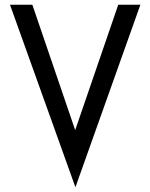

<svg xmlns="http://www.w3.org/2000/svg" viewBox="-20 -726 632 807"><path d="M22 -706H116L296 -179L477 -706H570L297 61Z"/></svg>

Font: Lineal
Style: Regular
Weight: 400
Designer: Created by Frank Adebiaye with contributions from Anton Moglia & Ariel Martín Pérez
Created by Frank ADEBIAYE with FontF
Foundry: Velvetyne Type Foundry
Version: Version 2.000